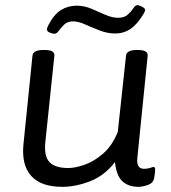

<svg xmlns="http://www.w3.org/2000/svg" viewBox="-20 -719 665 745"><path d="M222 6Q139 6 101 -36.5Q63 -79 71 -159L106 -503Q108 -525 148 -525H154Q193 -525 191 -503L156 -169Q150 -112 172.5 -89.5Q195 -67 245 -67Q271 -67 307.5 -79.5Q344 -92 379.5 -122.5Q415 -153 437 -207L469 -503Q471 -525 511 -525H515Q555 -525 553 -503L513 -107Q508 -64 539 -64Q553 -64 562.5 -67.5Q572 -71 576 -71Q582 -71 582 -63Q582 -62 581.5 -53Q581 -44 578 -27Q574 -8 553 -1Q532 6 518 6Q479 6 455.5 -15Q432 -36 426 -90Q385 -37 329 -15.5Q273 6 222 6ZM191 -588Q184 -588 173 -592.5Q162 -597 162 -605Q162 -606 163 -610Q164 -614 167 -620Q189 -663 216.5 -680Q244 -697 278 -697Q307 -697 335 -685Q363 -673 389 -661.5Q415 -650 439 -650Q462 -650 475.5 -662Q489 -674 497 -686.5Q505 -699 513 -699Q519 -699 531 -693Q543 -687 543 -681Q543 -675 537 -665Q513 -625 486.5 -607Q460 -589 427 -589Q397 -589 367.5 -600.5Q338 -612 311 -624Q284 -636 264 -636Q242 -636 229.5 -624Q217 -612 208.5 -600Q200 -588 191 -588Z"/></svg>

Font: Asap Semi Expanded Semi Expanded Regular
Style: Italic
Weight: 400
Width: 6
Italic angle: -6°
Designer: Pablo Cosgaya
Foundry: Omnibus-Type
Version: Version 3.001; ttfautohint (v1.8.4.7-5d5b)